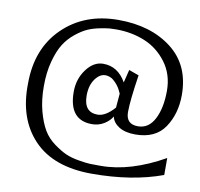

<svg xmlns="http://www.w3.org/2000/svg" viewBox="-84 -840 985 947"><g transform="rotate(10 408.5 -367.0)"><path d="M497 -324 503 -395Q485 -439 451 -463Q408 -486 376 -451.5Q344 -417 344 -358Q344 -274 413 -274Q453 -274 497 -324ZM806 -441Q806 -347 760 -278.5Q714 -210 613 -210Q562 -210 531 -229.5Q500 -249 494 -279Q481 -256 454 -239.5Q427 -223 394 -223Q278 -223 278 -365Q278 -429 314 -477.5Q350 -526 398 -526Q472 -526 513 -453L529 -518L579 -500Q559 -369 559 -313Q559 -252 619 -252Q673 -252 701.5 -307.5Q730 -363 730 -449Q730 -531 685.5 -590.5Q641 -650 575 -677Q509 -704 432 -704Q414 -704 399.5 -703Q385 -702 351.5 -695.5Q318 -689 291.5 -677.5Q265 -666 233 -640.5Q201 -615 179.5 -581Q158 -547 143 -491.5Q128 -436 128 -367Q128 -297 143 -241.5Q158 -186 179 -151Q200 -116 234.5 -91Q269 -66 296 -54Q323 -42 362 -35.5Q401 -29 419.5 -28.5Q438 -28 466 -28Q471 -28 473 -28Q621 -28 789 -123V-38Q637 18 436 18Q243 18 144 -86Q45 -190 49 -366Q49 -541 157 -646.5Q265 -752 435 -752Q597 -752 701.5 -671.5Q806 -591 806 -441Z"/></g></svg>

Font: Afta serif
Style: Regular
Weight: 400
Designer: parq.ink
Foundry: Oriol Esparraguera Font
Version: Version 1.000